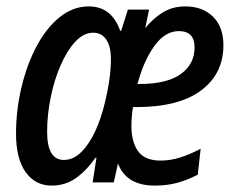

<svg xmlns="http://www.w3.org/2000/svg" viewBox="-20 -569 732 599"><path d="M141 10Q90 10 60 -32Q30 -74 30 -152Q30 -224 46.5 -294.5Q63 -365 93 -422.5Q123 -480 165 -514.5Q207 -549 257 -549Q328 -549 355 -473H358L379 -539H445L433 -481Q455 -509 486 -529Q517 -549 558 -549Q612 -549 644.5 -517Q677 -485 677 -428Q677 -339 607.5 -287Q538 -235 407 -235H395Q390 -206 390 -176Q390 -126 411 -97Q432 -68 481 -68Q511 -68 541.5 -77.5Q572 -87 606 -105L597 -24Q564 -7 532.5 1.5Q501 10 463 10Q374 10 348 -59L335 0H269L281 -77H278Q250 -37 217 -13.5Q184 10 141 10ZM415 -307Q501 -307 544 -338Q587 -369 587 -421Q587 -472 538 -472Q495 -472 461.5 -425.5Q428 -379 409 -307ZM179 -70Q209 -70 234 -95Q259 -120 277.5 -160.5Q296 -201 307 -248Q317 -289 321.5 -322.5Q326 -356 326 -386Q326 -424 311.5 -445.5Q297 -467 271 -467Q241 -467 215 -439Q189 -411 169 -365Q149 -319 138 -264.5Q127 -210 127 -158Q127 -70 179 -70Z"/></svg>

Font: Noto Sans Condensed Medium
Style: Italic
Weight: 500
Width: 3
Italic angle: -12°
Designer: Monotype Design Team
Foundry: Monotype Imaging Inc.
Version: Version 2.013; ttfautohint (v1.8.4.7-5d5b)